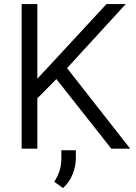

<svg xmlns="http://www.w3.org/2000/svg" viewBox="-20 -731 669 944"><path d="M527.3 0 257.3 -342.3 163.6 -247.6V0H86.4V-710.9H163.6V-344.2L250.5 -437.5L503.4 -710.9H598.1L309.6 -396L620.1 0ZM353 7.8V45.9Q353 84.5 337.2 125.2Q321.3 166 289.6 193.4L246.6 162.6Q264.2 135.7 272.9 108.2Q281.7 80.6 281.7 46.9V7.8Z"/></svg>

Font: Vazirmatn UI Light
Style: Regular
Weight: 300
Designer: Saber Rastikerdar
Foundry: Saber Rastikerdar
Version: Version 33.003